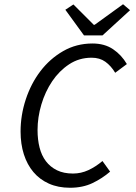

<svg xmlns="http://www.w3.org/2000/svg" viewBox="-20 -873 640 905"><path d="M310 12Q254 12 210.5 -7.5Q167 -27 137.5 -62Q108 -97 92.5 -145.5Q77 -194 77 -253Q77 -330 101.5 -404.5Q126 -479 170.5 -537.5Q215 -596 277.5 -632Q340 -668 416 -668Q473 -668 513 -641Q553 -614 578 -571L523 -530Q503 -563 476.5 -582Q450 -601 412 -601Q353 -601 306 -570Q259 -539 226 -490Q193 -441 175 -380.5Q157 -320 157 -260Q157 -215 166.5 -177.5Q176 -140 196.5 -113Q217 -86 248.5 -70.5Q280 -55 324 -55Q362 -55 396.5 -71Q431 -87 463 -114L499 -64Q462 -32 416 -10Q370 12 310 12ZM376 -706 288 -827 326 -852 422 -756H426L560 -853L593 -825L463 -706Z"/></svg>

Font: Source Code Pro
Style: Italic
Weight: 400
Italic angle: -11°
Monospace: yes
Designer: Paul D. Hunt, Teo Tuominen
Foundry: Adobe Systems Incorporated
Version: Version 1.050;PS 1.000;hotconv 16.6.51;makeotf.lib2.5.65220